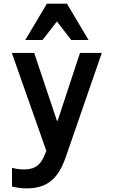

<svg xmlns="http://www.w3.org/2000/svg" viewBox="-20 -831 620 1056"><path d="M46 92V195C75 202 100 205 127 205C238 205 300 154 342 32L540 -540H420L297 -167H293L168 -540H45L235 -1L233 3C207 76 175 101 111 101C89 101 68 98 46 92ZM119 -611H214L293 -713L372 -611H467L348 -811H238Z"/></svg>

Font: CommitMono-dimboump
Style: Bold
Weight: 700
Monospace: yes
Designer: Eigil Nikolajsen
Foundry: Eigil Nikolajsen
Version: Version 1.143